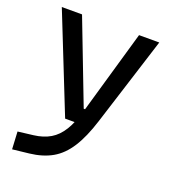

<svg xmlns="http://www.w3.org/2000/svg" viewBox="-137 -621 859 958"><g transform="rotate(20 293.0 -142.0)"><path d="M36.6 234.4 31.7 141.6 112.8 131.8Q164.1 125.5 200.4 104Q236.8 82.5 262.7 40.3Q288.6 -2 308.1 -70.3L437 -517.6H544.4L395 -45.9Q365.7 46.9 329.3 103.5Q293 160.2 243.4 188.5Q193.8 216.8 124.5 224.6ZM232.9 0 26.9 -517.6H134.3L303.2 -78.1H318.8V0Z"/></g></svg>

Font: Cascadia Mono
Style: Regular
Weight: 400
Monospace: yes
Designer: Aaron Bell
Foundry: Saja Typeworks
Version: Version 2404.023